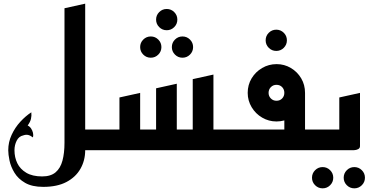

<svg xmlns="http://www.w3.org/2000/svg" viewBox="-20 -820 2012 1048"><path d="M395 0V-113H565V0ZM332 -40V-775L445 -800V0ZM216 200Q155 200 117 178Q79 156 59 123Q39 90 32 56.5Q25 23 25 0Q25 -44 43.5 -84Q62 -124 91 -155.5Q120 -187 151 -207Q153 -188 149 -171Q145 -154 131 -135Q142 -130 149.5 -119Q157 -108 160 -95Q163 -82 160 -70Q145 -81 133 -83.5Q121 -86 107 -81Q83 -76 71 -52Q59 -28 59 0Q59 39 74.5 71Q90 103 123.5 123Q157 143 210 143Q257 143 283.5 120.5Q310 98 321 56.5Q332 15 332 -40V-288L445 -313V0Q445 56 419 101.5Q393 147 342.5 173.5Q292 200 216 200Z M890 -655Q866 -655 849 -672Q832 -689 832 -713Q832 -737 849 -754Q866 -771 890 -771Q914 -771 931 -754Q948 -737 948 -713Q948 -689 931 -672Q914 -655 890 -655ZM976 -505Q952 -505 935 -522Q918 -539 918 -563Q918 -587 935 -604Q952 -621 976 -621Q1000 -621 1017 -604Q1034 -587 1034 -563Q1034 -539 1017 -522Q1000 -505 976 -505ZM803 -505Q779 -505 762 -522Q745 -539 745 -563Q745 -587 762 -604Q779 -621 803 -621Q827 -621 844 -604Q861 -587 861 -563Q861 -539 844 -522Q827 -505 803 -505Z M525 0V-113H632V-288L745 -313V-113H832V-338L945 -363V-113H1032V-388L1145 -413V-113H1265V0Z M1488 -542Q1464 -542 1447 -559Q1430 -576 1430 -600Q1430 -624 1447 -641Q1464 -658 1488 -658Q1512 -658 1529 -641Q1546 -624 1546 -600Q1546 -576 1529 -559Q1512 -542 1488 -542Z M1585 0V-113H1765V0ZM1225 0V-113H1532V-241L1645 -313V-23Q1645 -11 1635 -6Q1625 -1 1615 -0.5Q1605 0 1605 0ZM1489 -157Q1447 -157 1411 -178Q1375 -199 1353.5 -235Q1332 -271 1332 -313Q1332 -357 1353.5 -392.5Q1375 -428 1411 -449Q1447 -470 1490 -470Q1532 -470 1567.5 -449Q1603 -428 1624 -392.5Q1645 -357 1645 -313Q1645 -270 1624 -234.5Q1603 -199 1567.5 -178Q1532 -157 1489 -157ZM1489 -270Q1508 -270 1520 -282.5Q1532 -295 1532 -313Q1532 -332 1520 -344.5Q1508 -357 1489 -357Q1471 -357 1458.5 -344.5Q1446 -332 1446 -313Q1446 -295 1458.5 -282.5Q1471 -270 1489 -270Z M1914 208Q1890 208 1873 191Q1856 174 1856 150Q1856 126 1873 109Q1890 92 1914 92Q1938 92 1955 109Q1972 126 1972 150Q1972 174 1955 191Q1938 208 1914 208ZM1741 208Q1717 208 1700 191Q1683 174 1683 150Q1683 126 1700 109Q1717 92 1741 92Q1765 92 1782 109Q1799 126 1799 150Q1799 174 1782 191Q1765 208 1741 208Z M1725 0V-113H1832V-288L1945 -313V-23Q1945 -11 1935 -6Q1925 -1 1915 -0.5Q1905 0 1905 0Z"/></svg>

Font: Reem Kufi Fun Medium
Style: Regular
Weight: 500
Designer: Khaled Hosny
Version: Version 1.005